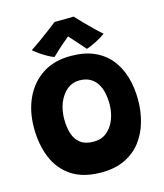

<svg xmlns="http://www.w3.org/2000/svg" viewBox="-129 -969 935 1092"><g transform="rotate(-15 338.5 -423.0)"><path d="M333 25.5Q226 25.5 158.2 -19.5Q90.5 -64.5 58.5 -142.2Q26.5 -220 26.5 -318Q26.5 -417 63 -494.2Q99.5 -571.5 167.8 -615.8Q236 -660 333 -660Q413.5 -660 471.5 -634.2Q529.5 -608.5 566.8 -562.2Q604 -516 622 -454Q640 -392 640 -320Q640 -252.5 622.2 -190.2Q604.5 -128 567.5 -79.5Q530.5 -31 472.2 -2.8Q414 25.5 333 25.5ZM335.5 -155Q381.5 -155 413 -181Q444.5 -207 460.8 -249Q477 -291 477 -338.5Q477 -373.5 470.2 -405Q463.5 -436.5 448 -460.8Q432.5 -485 407 -499Q381.5 -513 344 -513Q303.5 -513 272.2 -487.2Q241 -461.5 223.2 -418Q205.5 -374.5 205.5 -322Q205.5 -274 217.5 -236.2Q229.5 -198.5 258.2 -176.8Q287 -155 335.5 -155ZM408 -872Q427 -851 454.8 -822.8Q482.5 -794.5 508.2 -769.8Q534 -745 548 -733.5Q520 -714 489 -698.2Q458 -682.5 434 -675Q421 -690 406.5 -706.2Q392 -722.5 378.8 -737.5Q365.5 -752.5 355.8 -763.2Q346 -774 342.5 -778.5H358Q352 -774 339.5 -763.8Q327 -753.5 310.5 -739.2Q294 -725 276.5 -709.2Q259 -693.5 244 -678Q228.5 -683 207 -695Q185.5 -707 164.5 -721.5Q143.5 -736 129 -749Q159 -768.5 194 -793.8Q229 -819 257.2 -840.5Q285.5 -862 295.5 -870.5Q305.5 -870.5 327.8 -870.5Q350 -870.5 373.2 -871Q396.5 -871.5 408 -872Z"/></g></svg>

Font: Grandstander Thin ExtraBold
Style: Regular
Weight: 800
Version: Version 1.200